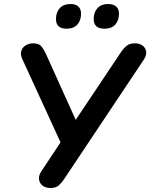

<svg xmlns="http://www.w3.org/2000/svg" viewBox="-20 -929 749 957"><path d="M232 8Q207 8 192 -4Q177 -16 174.5 -35Q172 -54 186 -75L292 -235L293 -195L91 -635Q81 -657 86 -674.5Q91 -692 107.5 -702.5Q124 -713 146 -713Q175 -713 187.5 -696.5Q200 -680 210 -658L367 -310H343L585 -672Q595 -687 610 -700Q625 -713 652 -713Q676 -713 691 -701.5Q706 -690 708.5 -671.5Q711 -653 697 -632L298 -34Q288 -19 273.5 -5.5Q259 8 232 8ZM501 -786Q447 -786 447 -834Q447 -868 466 -888.5Q485 -909 519 -909Q545 -909 559 -896.5Q573 -884 573 -861Q573 -827 554.5 -806.5Q536 -786 501 -786ZM312 -786Q259 -786 259 -834Q259 -868 278 -888.5Q297 -909 331 -909Q357 -909 370.5 -896.5Q384 -884 384 -861Q384 -827 365.5 -806.5Q347 -786 312 -786Z"/></svg>

Font: Nunito Variable Extra Light
Style: Italic
Weight: 200
Italic angle: -9°
Designer: Vernon Adams
Foundry: Vernon Adams
Version: Version 3.602